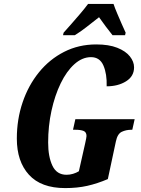

<svg xmlns="http://www.w3.org/2000/svg" viewBox="-20 -951 721 981"><path d="M313 10Q190 10 128 -58Q66 -126 66 -243Q66 -341 95.5 -428Q125 -515 179 -581.5Q233 -648 307.5 -686Q382 -724 472 -724Q536 -724 579 -707Q622 -690 643.5 -663Q665 -636 665 -607Q665 -561 624 -535.5Q583 -510 525 -510Q527 -573 508.5 -616Q490 -659 445 -659Q400 -659 360 -623Q320 -587 290 -525Q260 -463 243 -385Q226 -307 226 -223Q226 -150 248 -104Q270 -58 320 -58Q337 -58 353.5 -63Q370 -68 383 -76L415 -218Q422 -249 422 -256Q422 -276 407 -282Q392 -288 366 -288H353L365 -342H668L656 -288H652Q624 -288 602 -277.5Q580 -267 572 -228L531 -36Q477 -13 426 -1.5Q375 10 313 10ZM305 -784Q322 -803 344.5 -828.5Q367 -854 390 -881Q413 -908 430 -931H560Q567 -910 578.5 -883Q590 -856 601.5 -829.5Q613 -803 622 -784L619 -771H555Q541 -788 520.5 -815.5Q500 -843 486 -863Q450 -835 421.5 -812.5Q393 -790 362 -771H302Z"/></svg>

Font: Noto Serif ExtraCondensed ExtraBold
Style: Italic
Weight: 800
Width: 2
Italic angle: -12°
Designer: Monotype Design Team
Foundry: Monotype Imaging Inc.
Version: Version 2.013